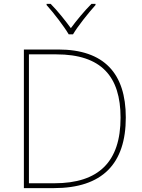

<svg xmlns="http://www.w3.org/2000/svg" viewBox="-20 -969 732 989"><path d="M334 -792H356C380 -833 435 -902 472 -943V-949H451C414 -912 373 -862 345 -824C317 -862 278 -912 241 -949H220V-943C257 -902 310 -833 334 -792ZM628 -364C628 -591 516 -714 280 -714H103V0H257C507 0 628 -125 628 -364ZM601 -363C601 -136 489 -25 260 -25H129V-689H270C502 -689 601 -575 601 -363Z"/></svg>

Font: Noto Sans Lao UI Thin
Style: Regular
Weight: 100
Designer: Monotype Design Team
Foundry: Monotype Imaging Inc.
Version: Version 2.000